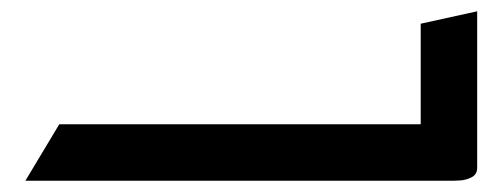

<svg xmlns="http://www.w3.org/2000/svg" viewBox="-20 -320 890 340"><path d="M25 0 85 -100H725V-278L825 -300V-23Q825 -11 815 -6Q805 -1 795 -0.5Q785 0 785 0Z"/></svg>

Font: Reem Kufi Ink
Style: Regular
Weight: 400
Designer: Khaled Hosny
Version: Version 1.7